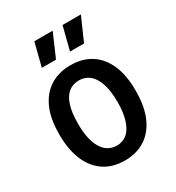

<svg xmlns="http://www.w3.org/2000/svg" viewBox="-178 -840 881 961"><g transform="rotate(-30 262.5 -359.0)"><path d="M263 13Q194 13 144.5 -19.5Q95 -52 68.5 -114Q42 -176 42 -264Q42 -357 70 -417Q98 -477 147.5 -507Q197 -537 263 -537Q330 -537 379 -506.5Q428 -476 455.5 -415.5Q483 -355 483 -264Q483 -172 455.5 -110.5Q428 -49 378.5 -18Q329 13 263 13ZM265 -72Q300 -72 324.5 -93Q349 -114 362.5 -156.5Q376 -199 376 -259Q376 -323 362 -365.5Q348 -408 322.5 -429Q297 -450 261 -450Q227 -450 202 -430.5Q177 -411 163.5 -369.5Q150 -328 150 -264Q150 -170 180.5 -121Q211 -72 265 -72ZM215 -597H133L167 -731H273ZM377 -597H296L330 -731H436Z"/></g></svg>

Font: Bricolage Grotesque SemiCondensed Medium
Style: Regular
Weight: 500
Width: 4
Designer: Mathieu Triay
Foundry: Atelier Triay
Version: Version 1.001;gftools[0.9.33.dev8+g029e19f]